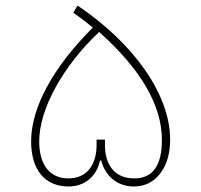

<svg xmlns="http://www.w3.org/2000/svg" viewBox="-20 -676 729 696"><path d="M347.2 -93.8C361.3 -36.6 407.2 0 464.4 0C504.4 0 536.6 -15.6 560.5 -46.9C584.5 -77.6 596.7 -119.1 596.7 -170.4C596.7 -330.6 469.2 -515.6 261.2 -655.8L245.6 -629.9C269 -613.8 291 -597.2 316.4 -576.2C171.9 -431.2 92.8 -286.1 92.8 -163.6C92.8 -60.5 142.6 0 228.5 0C286.6 0 330.6 -36.6 342.3 -93.8ZM330.1 -150.4C330.1 -77.6 293.9 -29.3 228 -29.3C161.1 -29.3 122.1 -77.6 122.1 -163.6C122.1 -280.3 208 -436.5 339.4 -560.1C491.2 -424.3 566.9 -293.9 566.9 -168.9C566.9 -75.7 533.7 -29.3 466.8 -29.3C397.9 -29.3 360.4 -75.2 360.4 -151.4V-169.9H330.1Z"/></svg>

Font: Estedad Thin
Style: Regular
Weight: 100
Designer: Amin Abedi
Version: Version 7.3